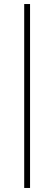

<svg xmlns="http://www.w3.org/2000/svg" viewBox="-20 -822 269 952"><path d="M100 110V-802H129V110Z"/></svg>

Font: Literata 72pt Black
Style: Regular
Weight: 900
Designer: Latin by Veronika Burian and Jose Scaglione. Greek by Irene Vlachou. Cyrillic by Vera Evstafieva.
Foundry: TypeTogether
Version: Version 3.002